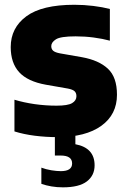

<svg xmlns="http://www.w3.org/2000/svg" viewBox="-20 -578 543 824"><path d="M226 10.5Q176.5 10.5 129.2 4.5Q82 -1.5 42 -14V-150Q81.5 -138 128.2 -131.2Q175 -124.5 222.5 -124.5Q271 -124.5 289.5 -135.5Q308 -146.5 308 -165Q308 -179 300 -186.5Q292 -194 271 -198L176.5 -214.5Q98.5 -228.5 62.2 -268.2Q26 -308 26 -376Q26 -458.5 93 -508Q160 -557.5 299 -557.5Q340.5 -557.5 380.8 -552.5Q421 -547.5 451.5 -539.5V-403.5Q420 -412 382 -417Q344 -422 304.5 -422Q240 -422 220 -409.2Q200 -396.5 200 -380Q200 -367.5 208.2 -360.2Q216.5 -353 237.5 -349L332 -332.5Q404 -319.5 443 -283.2Q482 -247 482 -171.5Q482 -86.5 414.8 -38Q347.5 10.5 226 10.5ZM250 226Q224 226 200.8 222Q177.5 218 157.5 211V141.5Q177.5 149 200.5 152.8Q223.5 156.5 241 156.5Q289.5 156.5 289.5 123.5Q289.5 89.5 240.5 89.5H215.5V-10H303.5V41Q386 56.5 386 131.5Q386 175 352.8 200.5Q319.5 226 250 226Z"/></svg>

Font: Encode Sans XBd
Style: Regular
Weight: 800
Designer: Multiple Designers
Foundry: Impallari Type
Version: Version 3.002; ttfautohint (v1.8.3) -l 8 -r 50 -G 200 -x 14 